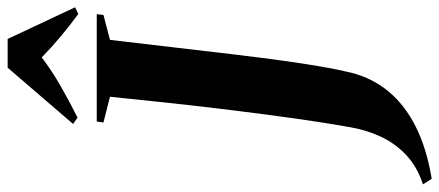

<svg xmlns="http://www.w3.org/2000/svg" viewBox="-444 -670 1178 515"><g transform="rotate(-90 145.5 -413.0)"><path d="M-77 155.5 -92 132Q-43.5 116 -12.2 86Q19 56 36.8 17Q54.5 -22 61.5 -64.5Q73.5 -131.5 84.5 -210Q95.5 -288.5 106 -373.2Q116.5 -458 125.8 -543Q135 -628 143 -707.5L74 -725L76.5 -743H364.5L362.5 -725L295.5 -707.5Q284 -611.5 274.5 -528.5Q265 -445.5 256.5 -375Q248 -304.5 240 -246.2Q232 -188 224 -141.5Q216 -95 207.5 -60.5Q193.5 -4.5 157.5 39.2Q121.5 83 63 112.5Q4.5 142 -77 155.5ZM70 -806.5 221 -982H298L383 -801L365 -792.5Q333.5 -815.5 303.8 -840.5Q274 -865.5 248.5 -890.5Q213 -863.5 171.5 -839.8Q130 -816 87 -794.5Z"/></g></svg>

Font: Merriweather 144pt
Style: Bold Italic
Weight: 700
Italic angle: -7.8°
Version: Version 2.101